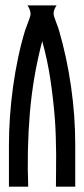

<svg xmlns="http://www.w3.org/2000/svg" viewBox="-20 -704 316 724"><path d="M139.2 -548.8Q104 -414.6 92.5 -276.9Q81.1 -139.2 86.4 0H13.7V-160.2Q13.7 -210 17.6 -265.4Q21.5 -320.8 29.3 -377.2Q37.1 -433.6 48.6 -487.8Q60.1 -542 74.7 -589.4Q76.2 -594.2 79.6 -603Q83 -611.8 86.4 -621.1Q89.8 -630.4 92.5 -638.4Q95.2 -646.5 95.2 -650.9Q95.2 -660.2 91.8 -668.5Q88.4 -676.8 83.5 -683.6H193.4Q188.5 -676.8 185.3 -668.7Q182.1 -660.6 182.1 -652.3Q182.1 -647.9 184.8 -639.6Q187.5 -631.3 190.9 -622.1Q194.3 -612.8 197.8 -603.8Q201.2 -594.7 202.6 -589.4Q232.4 -486.8 248 -376.7Q263.7 -266.6 263.7 -160.2V0H190.9Q190.9 -29.8 191.4 -60.1Q191.9 -90.3 191.7 -121.8Q191.4 -153.3 190.4 -186.3Q189.5 -219.2 187 -254.9Q181.2 -329.1 170.2 -403.1Q159.2 -477.1 139.2 -548.8Z"/></svg>

Font: XAYAX
Style: Regular
Weight: 400
Designer: Peter Wiegel
Foundry: Peter Wiegel
Version: Version 1.000 2009 initial release